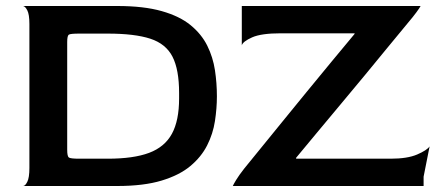

<svg xmlns="http://www.w3.org/2000/svg" viewBox="-20 -620 1462 640"><path d="M57 0Q64 0 71 -14Q78 -28 78 -60V-540Q78 -572 71 -585.5Q64 -599 57 -600H371Q459 -600 519 -583Q579 -566 615.5 -536Q652 -506 671 -467.5Q690 -429 696.5 -386Q703 -343 703 -299Q703 -259 696.5 -216.5Q690 -174 670.5 -135.5Q651 -97 614.5 -66.5Q578 -36 518.5 -18Q459 0 371 0ZM244 -91H339Q425 -91 477 -110.5Q529 -130 553 -174Q577 -218 577 -292V-310Q577 -388 555 -431Q533 -474 481 -491Q429 -508 339 -508H244Q215 -508 209.5 -504.5Q204 -501 204 -480V-121Q204 -99 209.5 -95Q215 -91 244 -91ZM756 0Q758 -5 767 -20Q776 -35 794 -58Q816 -85 848.5 -125Q881 -165 920.5 -213.5Q960 -262 1002.5 -314Q1045 -366 1086 -415.5Q1127 -465 1162 -507V-509H916Q851 -509 820.5 -495.5Q790 -482 786 -469V-600H1382Q1379 -594 1368 -579Q1357 -564 1340 -544Q1308 -506 1271.5 -461Q1235 -416 1195.5 -368.5Q1156 -321 1116 -273Q1076 -225 1038 -179.5Q1000 -134 967 -94V-91H1282Q1338 -91 1370.5 -105Q1403 -119 1412 -132L1392 -31V0Z"/></svg>

Font: Red Rose Medium
Style: Regular
Weight: 500
Designer: Jaikishan Patel
Version: Version 2.000